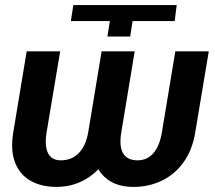

<svg xmlns="http://www.w3.org/2000/svg" viewBox="-20 -732 854 762"><path d="M416 -648.4H261.2L271 -711.9H681.2L673.3 -648.4H506.3L496.6 -586.9H406.2ZM383.3 -528.3H490.2L437 -207Q418.9 -100.1 354.5 -45.2Q290 9.8 204.1 9.8Q144 9.8 101.1 -14.6Q58.1 -39.1 39.6 -87.4Q21 -135.7 32.7 -207L85.9 -528.3H218.8L165 -207Q156.2 -153.3 170.4 -124.5Q184.6 -95.7 221.2 -95.7Q264.2 -95.7 292.2 -123.8Q320.3 -151.9 330.1 -207ZM675.8 -528.3H808.6L754.9 -207Q743.2 -135.7 708 -87.4Q672.9 -39.1 621.6 -14.6Q570.3 9.8 508.8 9.8Q424.3 9.8 380.6 -45.2Q336.9 -100.1 355 -207L408.7 -528.3H514.6L461.4 -207Q452.1 -151.9 468.5 -123.8Q484.9 -95.7 525.9 -95.7Q564 -95.7 588.6 -123.8Q613.3 -151.9 622.6 -207Z"/></svg>

Font: Inter Tight SemiBold
Style: Italic
Weight: 600
Italic angle: -9.39999°
Designer: Rasmus Andersson
Foundry: rsms
Version: Version 3.004